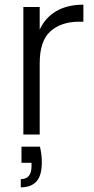

<svg xmlns="http://www.w3.org/2000/svg" viewBox="-20 -576 402 822"><path d="M150 -449Q173 -500 220.5 -528Q268 -556 337 -556V-483H318Q242 -483 196 -442Q150 -401 150 -305V0H80V-546H150ZM151 52Q159 84 159 119Q159 176 136 201Q113 226 69 226V191Q115 191 115 135V121H72V52Z"/></svg>

Font: Fz Poppins Light
Style: Regular
Weight: 300
Designer: Ninad Kale (Devanagari), Jonny Pinhorn (Latin)
Foundry: Indian Type Foundry
Version: Vit hóa bi Vntype.Com & FontZin.Com